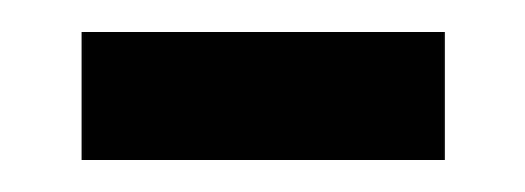

<svg xmlns="http://www.w3.org/2000/svg" viewBox="-20 -329 328 120"><path d="M31 -229H258V-309H31Z"/></svg>

Font: Noto Sans Thai UI Condensed
Style: Regular
Weight: 400
Width: 3
Designer: Monotype Design Team
Foundry: Monotype Imaging Inc.
Version: Version 1.901